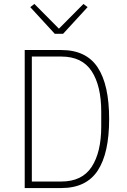

<svg xmlns="http://www.w3.org/2000/svg" viewBox="-20 -951 640 971"><path d="M105 -698H290Q416 -698 474 -610Q532 -522 532 -349Q532 -176 474 -88Q416 0 290 0H105ZM290 -33Q395 -33 443.5 -107Q492 -181 492 -312V-386Q492 -517 443.5 -591Q395 -665 290 -665H141V-33ZM257 -780 133 -915 154 -931 278 -806 402 -931 423 -915 299 -780Z"/></svg>

Font: IBM Plex Mono ExtLt
Style: Regular
Weight: 200
Monospace: yes
Designer: Mike Abbink, Paul van der Laan, Pieter van Rosmalen
Foundry: Bold Monday
Version: Version 2.3